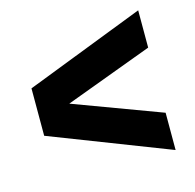

<svg xmlns="http://www.w3.org/2000/svg" viewBox="-81 -715 678 669"><g transform="rotate(-15 258.0 -380.0)"><path d="M473 -632V-497.5L157 -380L473 -262.5V-128L43.5 -294.5V-465.5Z"/></g></svg>

Font: Encode Sans Condensed ExtraBold
Style: Regular
Weight: 800
Width: 3
Designer: Multiple Designers
Foundry: Impallari Type
Version: Version 2.000